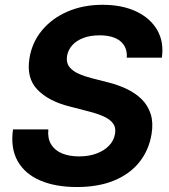

<svg xmlns="http://www.w3.org/2000/svg" viewBox="-20 -757 694 788"><path d="M295.3 10.6Q208.2 10.6 145.4 -16.1Q82.6 -42.9 52.6 -95.6Q22.6 -148.4 33.3 -225.8H178.3Q174.8 -189 189.9 -164.3Q204.9 -139.7 234.6 -127.4Q264.2 -115.1 304.6 -115.1Q344.4 -115.1 376 -126.8Q407.5 -138.4 427.6 -159.3Q447.6 -180.2 452.1 -207.9Q456.4 -233 444.5 -249.7Q432.6 -266.5 406.7 -278.5Q380.7 -290.6 342.1 -300.2L265.3 -320.1Q179.2 -341.7 133.5 -389.2Q87.7 -436.6 100.9 -517.8Q111.5 -583.5 152.7 -632.9Q193.9 -682.3 257.8 -709.8Q321.8 -737.3 401 -737.3Q481.3 -737.3 539.3 -709.8Q597.3 -682.3 625.5 -633.3Q653.6 -584.3 644.2 -520.2H500.3Q503.3 -563.7 474 -587.9Q444.8 -612 388.8 -612Q350.7 -612 322.2 -601.2Q293.7 -590.5 276.6 -571.4Q259.6 -552.3 255.3 -528.1Q250.8 -501.3 264 -483.5Q277.2 -465.8 302.1 -454.7Q326.9 -443.6 356.7 -436L419.5 -420Q463.4 -409.3 500.1 -391.9Q536.7 -374.5 562.3 -348.9Q587.8 -323.3 598.7 -288.2Q609.6 -253.2 602.1 -207.2Q591.3 -141 552.3 -92Q513.3 -43 448.6 -16.2Q384 10.6 295.3 10.6Z"/></svg>

Font: Inter
Style: Italic
Weight: 400
Italic angle: -9.3988°
Designer: Rasmus Andersson
Foundry: rsms
Version: Version 4.001;git-66647c0bb